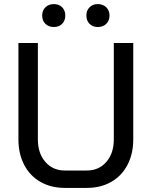

<svg xmlns="http://www.w3.org/2000/svg" viewBox="-20 -910 741 938"><path d="M70 -229V-700H165V-229Q165 -161 201.5 -119Q238 -77 297 -77H404Q463 -77 499.5 -119Q536 -161 536 -229V-700H631V-229Q631 -159 603 -105Q575 -51 523.5 -21.5Q472 8 404 8H297Q229 8 177.5 -21.5Q126 -51 98 -105Q70 -159 70 -229ZM186 -834Q186 -859 202 -874.5Q218 -890 243 -890Q268 -890 283.5 -874.5Q299 -859 299 -834Q299 -809 283.5 -793.5Q268 -778 243 -778Q218 -778 202 -793.5Q186 -809 186 -834ZM402 -834Q402 -859 417.5 -874.5Q433 -890 458 -890Q483 -890 499 -874.5Q515 -859 515 -834Q515 -809 499 -793.5Q483 -778 458 -778Q433 -778 417.5 -793.5Q402 -809 402 -834Z"/></svg>

Font: Bai Jamjuree Medium
Style: Regular
Weight: 500
Version: Version 1.000; ttfautohint (v1.6)